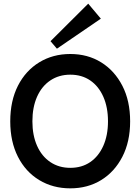

<svg xmlns="http://www.w3.org/2000/svg" viewBox="-20 -1013 767 1049"><path d="M364 16Q269 16 194.5 -29Q120 -74 78 -156.5Q36 -239 36 -350Q36 -462 78 -544.5Q120 -627 194.5 -672.5Q269 -718 364 -718Q459 -718 532.5 -672.5Q606 -627 648.5 -544.5Q691 -462 691 -350Q691 -239 648.5 -156.5Q606 -74 532.5 -29Q459 16 364 16ZM364 -96Q427 -96 473 -127.5Q519 -159 544.5 -216.5Q570 -274 570 -350Q570 -427 544.5 -484.5Q519 -542 473 -573.5Q427 -605 364 -605Q302 -605 255 -573.5Q208 -542 182.5 -484.5Q157 -427 157 -350Q157 -274 182.5 -216.5Q208 -159 255 -127.5Q302 -96 364 -96ZM291 -747 256 -788 462 -993 531 -911Z"/></svg>

Font: Zen Kaku Gothic Antique
Style: Bold
Weight: 700
Designer: Yoshimichi Ohira
Foundry: Positype
Version: Version 1.001